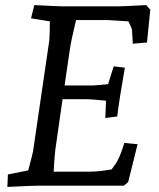

<svg xmlns="http://www.w3.org/2000/svg" viewBox="-20 -730 624 755"><path d="M11 -44 91 -60Q107 -120 110 -135L174 -572Q176 -600 176 -646L102 -658L115 -710Q210 -705 230 -705H443Q463 -705 555 -710L571 -692L558 -563L502 -558L501 -581L499 -612Q498 -620 485 -646L406 -651H279Q261 -576 255 -538L234 -394H347L374 -396L405 -399L427 -469L471 -464Q448 -333 441 -272L394 -266L397 -334Q335 -340 320 -340H226L201 -165Q195 -131 191 -55H332Q370 -55 419 -64Q438 -89 443 -100Q456 -125 469 -168L521 -163L484 -14L467 0H353H143Q111 0 31 4L9 5Z"/></svg>

Font: Andada Pro
Style: Italic
Weight: 400
Italic angle: -7°
Designer: Carolina Giovagnoli
Foundry: Huerta Tipografica
Version: Version 3.005; ttfautohint (v1.8.4)